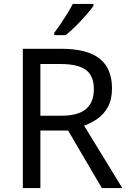

<svg xmlns="http://www.w3.org/2000/svg" viewBox="-20 -964 662 984"><path d="M294 -714Q427 -714 490.5 -663.5Q554 -613 554 -511Q554 -454 533 -416Q512 -378 479.5 -355.5Q447 -333 411 -320L607 0H502L329 -295H187V0H97V-714ZM289 -636H187V-371H294Q381 -371 421 -405.5Q461 -440 461 -507Q461 -577 419 -606.5Q377 -636 289 -636ZM459 -934Q447 -916 422 -887.5Q397 -859 368.5 -830.5Q340 -802 316 -784H258V-796Q273 -815 290.5 -841Q308 -867 325 -894.5Q342 -922 353 -944H459Z"/></svg>

Font: Noto Sans Tai Le
Style: Regular
Weight: 400
Designer: Monotype Design Team
Foundry: Monotype Imaging Inc.
Version: Version 2.002; ttfautohint (v1.8.4.7-5d5b)